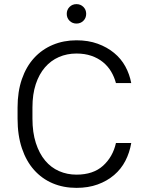

<svg xmlns="http://www.w3.org/2000/svg" viewBox="-20 -902 710 929"><path d="M350 7Q287 7 235 -15Q183 -37 145 -79.5Q107 -122 86 -184.5Q65 -247 65 -328V-382Q65 -459 86 -519.5Q107 -580 145 -621.5Q183 -663 235.5 -685Q288 -707 350 -707Q407 -707 452.5 -690.5Q498 -674 532 -646Q566 -618 586.5 -580.5Q607 -543 615 -500H541Q533 -530 517.5 -556Q502 -582 478 -601.5Q454 -621 422 -632Q390 -643 350 -643Q304 -643 265 -626Q226 -609 197.5 -576Q169 -543 153 -494.5Q137 -446 137 -382V-328Q137 -261 153.5 -210Q170 -159 198.5 -125Q227 -91 266 -74Q305 -57 350 -57Q431 -57 478.5 -100Q526 -143 541 -210H615Q607 -163 586.5 -123.5Q566 -84 532 -55Q498 -26 452.5 -9.5Q407 7 350 7ZM350 -788Q330 -788 316.5 -801.5Q303 -815 303 -835Q303 -855 316.5 -868.5Q330 -882 350 -882Q370 -882 383.5 -868.5Q397 -855 397 -835Q397 -815 383.5 -801.5Q370 -788 350 -788Z"/></svg>

Font: PT Root UI
Style: Regular
Weight: 400
Designer: Vitaly Kuzmin
Foundry: ParaType Ltd.
Version: Version 2.001G